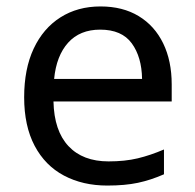

<svg xmlns="http://www.w3.org/2000/svg" viewBox="-20 -659 604 596"><path d="M292 -639Q361 -639 410.5 -609Q460 -579 486.5 -524.5Q513 -470 513 -397V-344H146Q148 -253 192.5 -205.5Q237 -158 317 -158Q368 -158 407.5 -167.5Q447 -177 489 -195V-118Q448 -100 408 -91.5Q368 -83 313 -83Q237 -83 178.5 -114Q120 -145 87.5 -206.5Q55 -268 55 -357Q55 -445 84.5 -508Q114 -571 167.5 -605Q221 -639 292 -639ZM291 -567Q228 -567 191.5 -526.5Q155 -486 148 -414H421Q420 -482 389 -524.5Q358 -567 291 -567Z"/></svg>

Font: Noto Sans Telugu UI
Style: Regular
Weight: 400
Designer: Jelle Bosma - Monotype Design Team
Foundry: Monotype Imaging Inc.
Version: Version 2.005; ttfautohint (v1.8.4.7-5d5b)